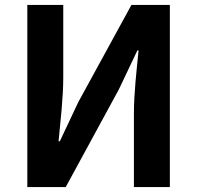

<svg xmlns="http://www.w3.org/2000/svg" viewBox="-20 -760 801 780"><path d="M91 0H247L463 -397L538 -555H543C535 -475 524 -382 524 -297V0H670V-740H514L298 -345L223 -186H218C225 -263 237 -361 237 -445V-740H91Z"/></svg>

Font: Noto Sans CJK KR Bold
Style: Regular
Weight: 700
Designer: Ryoko NISHIZUKA (kana & ideographs); Paul D. Hunt (Latin, Greek & Cyrillic); Wenlong ZHANG (bopomofo); Sandoll Communica
Foundry: Adobe Systems Incorporated
Version: Version 1.004;PS 1.004;hotconv 1.0.82;makeotf.lib2.5.63406